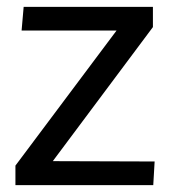

<svg xmlns="http://www.w3.org/2000/svg" viewBox="-20 -540 494 560"><path d="M25 -57 320 -451H43L49 -520H426V-461L134 -70L431 -69L427 0H25Z"/></svg>

Font: Murecho
Style: Regular
Weight: 400
Designer: Neil Summerour
Foundry: Positype
Version: Version 1.010; ttfautohint (v1.8.3)